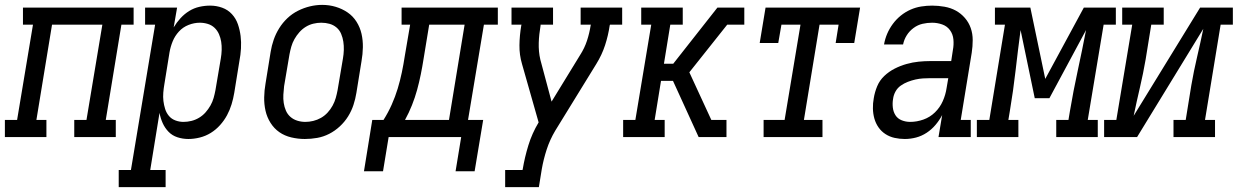

<svg xmlns="http://www.w3.org/2000/svg" viewBox="-46 -561 5067 786"><path d="M-26 0V-70H24L89 -460H48V-530H501V-460H451L387 -70H428V0H258V-70H308L373 -460H167L103 -70H144V0Z M440 205V135H490L589 -460H548V-530H679L665 -449Q677 -469 693 -486.5Q709 -504 728.5 -516Q748 -528 770 -533Q792 -538 814 -538Q814 -538 814 -538Q814 -538 814 -538Q840 -538 863.5 -529.5Q887 -521 903.5 -503Q920 -485 928 -461.5Q936 -438 939 -413.5Q942 -389 940.5 -362.5Q939 -336 934 -311L913 -181Q909 -157 902 -134Q895 -111 883.5 -89.5Q872 -68 855 -49Q838 -30 817 -17Q796 -4 772 2Q748 8 725 8Q702 8 680.5 1Q659 -6 644 -21.5Q629 -37 620 -57Q611 -77 607 -99L569 135H632V205ZM705 -62Q721 -62 737.5 -66Q754 -70 769 -79Q784 -88 795.5 -101Q807 -114 815.5 -129Q824 -144 828.5 -160Q833 -176 836 -192L858 -322Q861 -339 861.5 -356.5Q862 -374 859.5 -390Q857 -406 850.5 -421Q844 -436 832.5 -447Q821 -458 805 -463Q789 -468 772 -468Q749 -468 726 -459Q703 -450 686.5 -432Q670 -414 661 -392Q652 -370 648 -347L627 -217Q624 -200 622.5 -182Q621 -164 623 -147.5Q625 -131 630 -115Q635 -99 645.5 -86.5Q656 -74 672 -68Q688 -62 705 -62Z M1202 8Q1174 8 1146.5 1.5Q1119 -5 1097.5 -20Q1076 -35 1061.5 -58Q1047 -81 1041 -107.5Q1035 -134 1035.5 -162.5Q1036 -191 1041 -219L1062 -349Q1066 -374 1074.5 -398.5Q1083 -423 1097 -445.5Q1111 -468 1130.5 -486.5Q1150 -505 1174 -517Q1198 -529 1223 -535Q1248 -541 1273 -541Q1302 -541 1328.5 -533Q1355 -525 1377 -510Q1399 -495 1413.5 -472Q1428 -449 1434 -422.5Q1440 -396 1439.5 -367.5Q1439 -339 1434 -311L1413 -181Q1409 -156 1401 -131.5Q1393 -107 1379 -84.5Q1365 -62 1345 -43.5Q1325 -25 1301.5 -13Q1278 -1 1252.5 3.5Q1227 8 1202 8ZM1204 -62Q1220 -62 1236.5 -66Q1253 -70 1268 -78.5Q1283 -87 1295 -100Q1307 -113 1315.5 -128.5Q1324 -144 1328.5 -160Q1333 -176 1336 -192L1358 -322Q1361 -339 1361.5 -356.5Q1362 -374 1359.5 -390.5Q1357 -407 1350.5 -422.5Q1344 -438 1331.5 -448.5Q1319 -459 1303 -463.5Q1287 -468 1269 -468Q1253 -468 1236.5 -464Q1220 -460 1205.5 -451Q1191 -442 1179.5 -429Q1168 -416 1159.5 -401Q1151 -386 1146.5 -370Q1142 -354 1139 -338L1117 -208Q1115 -191 1114 -173.5Q1113 -156 1115.5 -139.5Q1118 -123 1124.5 -108Q1131 -93 1143 -82.5Q1155 -72 1171 -67Q1187 -62 1204 -62Z M1444 140 1478 -70H1524Q1543 -100 1557.5 -132.5Q1572 -165 1582 -198Q1592 -231 1599 -264.5Q1606 -298 1611 -331L1633 -460H1598V-530H1992V-460H1935L1870 -70H1932L1897 140H1819L1842 0H1545L1522 140ZM1612 -70H1792L1856 -460H1711L1688 -320Q1683 -288 1676.5 -256Q1670 -224 1661.5 -193Q1653 -162 1640.5 -130.5Q1628 -99 1612 -70Z M2022 205V135H2093L2094 131Q2102 83 2117 34Q2132 -15 2159 -60L2091 -299Q2080 -336 2080.5 -376Q2081 -416 2088 -457L2089 -460H2048V-530H2218V-460H2167V-457Q2164 -439 2162 -421Q2160 -403 2159.5 -385.5Q2159 -368 2160.5 -351Q2162 -334 2166 -317L2212 -145L2329 -336Q2347 -364 2357 -394.5Q2367 -425 2372 -457L2373 -460H2331V-530H2501V-460H2451L2450 -457Q2444 -416 2431 -376Q2418 -336 2395 -299L2227 -26Q2205 11 2192 51Q2179 91 2172 131L2160 205Z M2505 0V-70H2555L2620 -460H2579V-530H2749V-460H2698L2672 -300H2710L2891 -530H3001V-460H2931L2776 -265L2866 -70H2928V0H2814L2741 -160L2709 -230H2660L2634 -70H2675V0Z M3080 0V-70H3166L3231 -460H3153L3140 -385H3064L3088 -530H3475L3451 -385H3375L3387 -460H3309L3245 -70H3321V0Z M3658 8Q3637 8 3616.5 3.5Q3596 -1 3579 -12Q3562 -23 3550.5 -39.5Q3539 -56 3533.5 -75.5Q3528 -95 3527.5 -116.5Q3527 -138 3531 -159Q3535 -184 3545 -208Q3555 -232 3574 -250Q3593 -268 3616.5 -280Q3640 -292 3665 -299Q3690 -306 3714.5 -308.5Q3739 -311 3763 -311H3848L3855 -357Q3859 -378 3857 -399.5Q3855 -421 3843 -437.5Q3831 -454 3811 -461Q3791 -468 3770 -468Q3750 -468 3730.5 -463.5Q3711 -459 3694 -446.5Q3677 -434 3666 -416.5Q3655 -399 3651 -379H3573Q3577 -402 3586 -423Q3595 -444 3609 -463Q3623 -482 3641.5 -497Q3660 -512 3681.5 -521.5Q3703 -531 3725.5 -534.5Q3748 -538 3770 -538Q3795 -538 3820.5 -533.5Q3846 -529 3867 -517.5Q3888 -506 3904 -487.5Q3920 -469 3928 -446Q3936 -423 3936 -397Q3936 -371 3932 -345L3887 -70H3928V0H3796L3811 -90Q3800 -69 3784 -50Q3768 -31 3747.5 -17.5Q3727 -4 3704 2Q3681 8 3658 8ZM3680 -62Q3707 -62 3734 -71.5Q3761 -81 3781.5 -101Q3802 -121 3813.5 -147Q3825 -173 3829 -200L3836 -241H3763Q3748 -241 3732.5 -240Q3717 -239 3701.5 -235.5Q3686 -232 3670.5 -226Q3655 -220 3641.5 -210.5Q3628 -201 3620 -186.5Q3612 -172 3610 -156Q3607 -139 3609 -121Q3611 -103 3620 -89Q3629 -75 3645.5 -68.5Q3662 -62 3680 -62Z M3953 0V-70H4004L4068 -460H4027V-530H4172L4233 -238L4391 -530H4522V-460H4472L4407 -70H4448V0H4278V-70H4328L4334 -106Q4348 -189 4366 -272Q4384 -355 4400 -438L4250 -159H4190L4132 -438Q4121 -355 4111.5 -272Q4102 -189 4088 -106L4082 -70H4123V0Z M4474 0V-70H4524L4589 -460H4548V-530H4718V-460H4667L4644 -318Q4634 -260 4620.5 -202.5Q4607 -145 4595 -87L4867 -530H5001V-460H4951L4887 -70H4928V0H4758V-70H4808L4831 -212Q4841 -270 4854.5 -327.5Q4868 -385 4880 -443L4609 0Z"/></svg>

Font: Iosevka Curly Slab Oblique
Style: Regular
Weight: 400
Italic angle: -9°
Monospace: yes
Designer: Belleve Invis
Foundry: Belleve Invis
Version: Version 11.1.0; ttfautohint (v1.8.3)